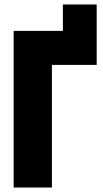

<svg xmlns="http://www.w3.org/2000/svg" viewBox="-20 -838 462 858"><path d="M41 0V-700H261V-818H412V-548H212V0Z"/></svg>

Font: Tektur SemiCondensed
Style: Bold
Weight: 700
Width: 4
Designer: Adam Jagosz
Foundry: Adam Jagosz
Version: Version 1.005;gftools[0.9.30]